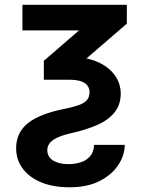

<svg xmlns="http://www.w3.org/2000/svg" viewBox="-20 -566 600 802"><path d="M73.7 -545.9H509.8V-467.3L238.3 -232.9H163.1V-312L310.1 -439H73.7ZM177.7 61Q177.7 89.8 202.1 104.7Q226.6 119.6 265.1 119.6Q291.5 119.6 315.4 112.5Q339.4 105.5 355.5 87.6Q371.6 69.8 373 39.1H501Q501 82 474.4 122.8Q447.8 163.6 396.5 189.9Q345.2 216.3 270.5 216.3Q202.6 216.3 152.6 195.8Q102.5 175.3 75 138.4Q47.4 101.6 47.4 53.2Q47.4 -12.2 96.7 -51.5Q146 -90.8 249.5 -111.3Q286.1 -118.7 309.1 -127Q332 -135.3 343 -147.9Q354 -160.6 354 -180.7Q354 -205.6 333.5 -219.2Q313 -232.9 272 -232.9H213.9L217.3 -328.6H272Q337.9 -328.6 385.3 -308.3Q432.6 -288.1 458.3 -253.4Q483.9 -218.8 484.4 -175.3Q483.9 -127.4 457.8 -95.7Q431.6 -64 386.5 -44.2Q341.3 -24.4 283.7 -11.2Q241.7 -2 218.5 9.3Q195.3 20.5 186.3 33.7Q177.2 46.9 177.7 61Z"/></svg>

Font: V-Inter
Style: SemiBold-600
Weight: 600
Designer: Rasmus Andersson
Foundry: rsms
Version: Version 4.000;git-4146feb